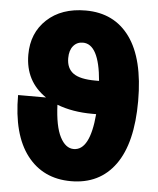

<svg xmlns="http://www.w3.org/2000/svg" viewBox="-54 -796 709 863"><g transform="rotate(5 300.5 -365.0)"><path d="M385 -440Q371 -605 298 -605Q271 -605 254.5 -585Q238 -565 238 -530Q238 -484 268.5 -462Q299 -440 368 -440ZM154 -345Q58 -410 58 -530Q58 -628 123.5 -689Q189 -750 298 -750Q427 -750 497.5 -652.5Q568 -555 568 -365Q568 -175 497.5 -77.5Q427 20 298 20Q172 20 100 -73.5Q28 -167 28 -345ZM208 -317Q212 -220 236.5 -172.5Q261 -125 298 -125Q371 -125 385 -290H368Q278 -290 208 -317Z"/></g></svg>

Font: M PLUS 1p Black
Style: Regular
Weight: 900
Version: Version 1.061